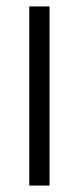

<svg xmlns="http://www.w3.org/2000/svg" viewBox="-20 -577 245 597"><path d="M71 0V-557H134V0Z"/></svg>

Font: BDO Grotesk Light
Style: Regular
Weight: 300
Designer: Deni Anggara
Foundry: Lokal Container
Version: Version 2.000